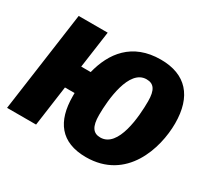

<svg xmlns="http://www.w3.org/2000/svg" viewBox="-149 -927 1230 1158"><g transform="rotate(30 466.0 -348.0)"><path d="M665 -716C465 -716 372 -588 335 -439H269L305 -696H103L6 0H208L247 -281H314V-259C314 -85 390 20 566 20C847 20 931 -251 931 -425C931 -613 840 -716 665 -716ZM582 -126C532 -126 508 -159 508 -240C508 -345 528 -570 649 -570C700 -570 723 -538 723 -459C723 -354 706 -126 582 -126Z"/></g></svg>

Font: Fira Sans Heavy
Style: Italic
Weight: 900
Italic angle: -8°
Designer: bBox Type GmbH & Carrois Corporate GbR & Edenspiekermann AG
Foundry: bBox Type GmbH & Carrois Corporate GbR & Edenspiekermann AG
Version: Version 4.301;PS 004.301;hotconv 1.0.88;makeotf.lib2.5.64775